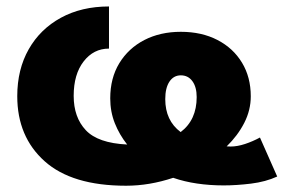

<svg xmlns="http://www.w3.org/2000/svg" viewBox="-20 -573 908 603"><path d="M376 10.3Q206.1 10.3 120.1 -66.7Q34.2 -143.6 34.2 -271Q34.2 -355 70.3 -418.5Q106.4 -481.9 171.4 -517.3Q236.3 -552.7 322.3 -552.7V-420.4Q273.9 -420.4 242.7 -380.1Q211.4 -339.8 211.4 -272Q211.4 -204.6 249.5 -164.1Q287.6 -123.5 379.4 -119.1Q355 -149.9 340.6 -186Q326.2 -222.2 326.2 -264.2Q326.2 -327.6 354.7 -374.5Q383.3 -421.4 433.3 -447.3Q483.4 -473.1 547.9 -473.1Q613.3 -473.1 662.8 -447.5Q712.4 -421.9 740 -376.2Q767.6 -330.6 767.6 -270.5Q767.6 -227.1 747.1 -187Q726.6 -147 691.9 -113.3Q698.2 -112.8 704.6 -112.8Q725.1 -112.8 749.5 -120.8Q773.9 -128.9 796.4 -141.1L850.6 -18.6Q814.5 -2 768.3 3.7Q722.2 9.3 682.6 9.3Q638.7 9.3 598.9 3.4Q559.1 -2.4 523.9 -14.6Q449.2 10.3 376 10.3ZM547.4 -158.2Q597.7 -196.3 597.7 -268.1Q597.7 -299.8 584.2 -318.1Q570.8 -336.4 547.9 -336.4Q525.4 -336.4 512.2 -316.7Q499 -296.9 499 -261.7Q499 -194.3 547.4 -158.2Z"/></svg>

Font: Inter Extra Bold
Style: Regular
Weight: 800
Designer: Rasmus Andersson
Foundry: rsms
Version: Version 4.000;git-3c8e0fc